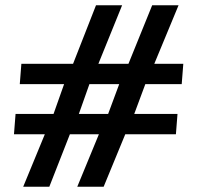

<svg xmlns="http://www.w3.org/2000/svg" viewBox="-20 -708 747 728"><path d="M33 -199H150L68 0H167L245 -199H355L273 0H373L455 -199H647L653 -276H489L531 -389H669L675 -466H565L657 -688H557L467 -466H353L443 -688H344L257 -466H61L55 -389H223L183 -276H39ZM279 -276 319 -389H432L390 -276Z"/></svg>

Font: Crazy Punk
Style: Regular
Weight: 400
Version: Version 1